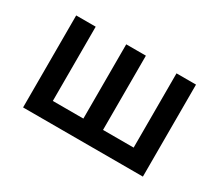

<svg xmlns="http://www.w3.org/2000/svg" viewBox="-108 -803 1216 1066"><g transform="rotate(30 500.0 -270.0)"><path d="M116.2 -564.9H241.2V-88.9H437V-564.9H563V-88.9H759.3V-564.9H884.3V24.9H116.2Z"/></g></svg>

Font: FORM UDPGothic
Style: Bold
Weight: 700
Foundry: Pronama LLC
Version: Version 1.051